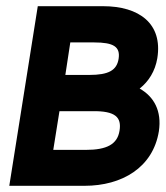

<svg xmlns="http://www.w3.org/2000/svg" viewBox="-20 -600 535 620"><path d="M10 0H253C374 0 474 -59 493 -176C503 -242 477 -288 431 -314C460 -337 481 -370 488 -412C506 -524 429 -580 313 -580H102ZM152 -116 172 -241H279C353 -242 373 -221 366 -178C359 -134 325 -116 257 -116ZM191 -358 207 -463H284C347 -463 369 -449 363 -410C357 -373 331 -358 268 -358Z"/></svg>

Font: Charger Pro
Style: UltraObl
Weight: 900
Designer: Jasper
Foundry: Cannot Into Space Fonts
Version: Version 1.09